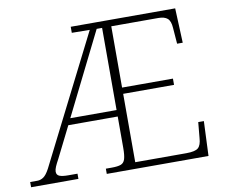

<svg xmlns="http://www.w3.org/2000/svg" viewBox="-81 -811 1066 907"><g transform="rotate(-10 451.5 -357.0)"><path d="M-3 0V-25H31Q47 -25 61 -34.5Q75 -44 90 -72L399 -684L313 -685V-714H814L821 -548H794L788 -625Q786 -658 771.5 -670.5Q757 -683 728 -683H502V-389H746V-359H502V-31H747Q790 -31 804.5 -44Q819 -57 821 -91L828 -166H855L848 0H360V-25H388Q417 -25 432 -30.5Q447 -36 452.5 -54Q458 -72 458 -108V-258H221L147 -110Q136 -90 130 -76Q124 -62 124 -52Q124 -36 138 -30.5Q152 -25 180 -25H224V0ZM236 -289H458V-683H432Z"/></g></svg>

Font: Noto Rashi Hebrew ExtraLight
Style: Regular
Weight: 250
Version: Version 1.006